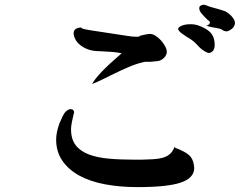

<svg xmlns="http://www.w3.org/2000/svg" viewBox="-20 -724 1040 793"><path d="M668.9 -509.8Q668.9 -496.1 657.2 -484.9Q645.5 -473.6 631.8 -471.7L601.6 -468.8Q590.8 -468.8 583 -468.8Q575.2 -468.8 570.3 -466.8Q541 -460 511.7 -447.3Q482.4 -434.6 455.1 -421.4Q427.7 -408.2 403.3 -396Q378.9 -383.8 360.4 -377Q381.8 -418 482.4 -503.9Q460 -508.8 439.5 -509.8Q418.9 -510.7 389.6 -512.7Q363.3 -512.7 343.8 -520Q324.2 -527.3 311 -538.1Q297.9 -548.8 291 -562Q284.2 -575.2 284.2 -586.9Q284.2 -598.6 293 -604.5Q301.8 -610.4 315.4 -610.4Q315.4 -607.4 323.7 -605Q332 -602.5 353 -599.1Q374 -595.7 410.6 -590.3Q447.3 -585 502.9 -576.2Q514.6 -574.2 524.4 -573.2Q534.2 -572.3 542 -572.3Q546.9 -572.3 550.8 -572.3Q554.7 -572.3 560.5 -577.1Q574.2 -580.1 584 -582Q593.8 -584 599.6 -584Q609.4 -584 621.6 -576.7Q633.8 -569.3 644 -558.1Q654.3 -546.9 661.6 -533.7Q668.9 -520.5 668.9 -509.8ZM782.2 -30.3Q782.2 10.7 727.5 29.8Q672.9 48.8 547.9 48.8Q474.6 48.8 413.1 37.1Q351.6 25.4 307.1 1Q262.7 -23.4 237.3 -60.5Q211.9 -97.7 211.9 -147.5Q211.9 -176.8 225.6 -214.8L239.3 -245.1Q246.1 -258.8 254.4 -265.6Q262.7 -272.5 270.5 -273.4Q286.1 -273.4 286.1 -257.8Q286.1 -258.8 284.2 -252.9Q281.2 -239.3 277.3 -221.7Q273.4 -204.1 273.4 -190.4Q273.4 -149.4 292.5 -124.5Q311.5 -99.6 346.2 -86.4Q380.9 -73.2 428.7 -68.8Q476.6 -64.5 534.2 -64.5H565.4Q590.8 -65.4 612.3 -66.4Q633.8 -67.4 651.4 -72.3Q668.9 -77.1 681.2 -87.4Q693.4 -97.7 701.2 -118.2Q702.1 -113.3 709 -111.3Q715.8 -109.4 725.6 -104.5Q756.8 -90.8 768.6 -74.7Q780.3 -58.6 782.2 -30.3ZM795.9 -620.1Q829.1 -608.4 846.2 -592.8Q863.3 -577.1 866.2 -549.8Q869.1 -522.5 857.9 -512.2Q846.7 -502 835.9 -506.8Q813.5 -516.6 796.4 -536.6Q779.3 -556.6 752 -571.3L729.5 -586.9Q715.8 -597.7 715.8 -604.5Q715.8 -611.3 730 -617.7Q744.1 -624 769.5 -624Q776.4 -624 782.7 -623Q789.1 -622.1 795.9 -620.1ZM949.2 -622.1Q946.3 -610.4 933.1 -601.6Q919.9 -592.8 912.1 -594.7Q904.3 -595.7 898.9 -600.1Q893.6 -604.5 883.8 -606.4Q870.1 -609.4 857.4 -611.3Q844.7 -613.3 832 -618.2Q842.8 -620.1 846.2 -627.9Q849.6 -635.7 838.9 -640.6Q819.3 -659.2 810.1 -671.4Q800.8 -683.6 803.7 -695.3Q805.7 -700.2 814 -703.1Q822.3 -706.1 831.1 -702.1Q847.7 -695.3 863.8 -691.4Q879.9 -687.5 900.4 -680.7Q907.2 -679.7 916.5 -673.8Q925.8 -668 934.1 -659.7Q942.4 -651.4 947.3 -641.6Q952.1 -631.8 949.2 -622.1Z"/></svg>

Font: JasonHandwriting1
Style: Regular
Weight: 400
Version: Version 1.48.20